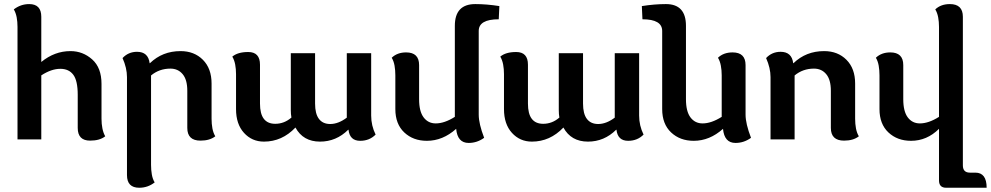

<svg xmlns="http://www.w3.org/2000/svg" viewBox="-20 -676 4804 931"><path d="M356.9 -216.3Q356.9 -284.7 335.4 -313.5Q314 -342.3 272.5 -342.3Q229 -342.3 180.2 -310.5V0H64.9V-545.4Q64.9 -570.3 60.8 -592.3Q56.6 -614.3 46.9 -630.4Q80.1 -656.2 121.6 -656.2Q180.2 -656.2 180.2 -594.7V-375.5Q244.6 -428.2 321.8 -428.2Q381.8 -428.2 427 -387.9Q472.2 -347.7 472.2 -269V-100.1Q472.2 -75.2 476.6 -53.2Q481 -31.2 490.2 -15.1Q463.9 5.9 417 5.9Q356.9 5.9 356.9 -55.7Z M595.7 -302.2Q595.7 -346.2 574.2 -394.5Q602.5 -424.8 644.5 -424.8Q698.7 -424.8 705.6 -369.6H707Q767.6 -428.2 855.5 -428.2Q921.9 -428.2 963.9 -386Q1005.9 -343.8 1005.9 -271V-100.1Q1005.9 -75.2 1010 -53.2Q1014.2 -31.2 1023.9 -15.1Q997.1 5.9 952.1 5.9Q888.2 5.9 888.2 -55.7V-235.8Q888.2 -289.6 865.7 -316.4Q843.3 -343.3 806.2 -343.3Q752.4 -343.3 712.4 -310.1V123.5Q712.4 148.4 716.3 170.4Q720.2 192.4 730 208.5Q696.8 234.4 655.3 234.4Q595.7 234.4 595.7 172.9Z M1669.9 -46.9H1668.5Q1610.4 10.7 1531.7 10.7Q1449.7 10.7 1412.6 -57.6Q1347.7 10.7 1259.8 10.7Q1201.7 10.7 1163.1 -31.7Q1124.5 -74.2 1124.5 -147V-316.4Q1124.5 -341.3 1120.4 -363.3Q1116.2 -385.3 1106.4 -401.4Q1132.8 -423.8 1183.6 -423.8Q1240.7 -423.8 1240.7 -362.3V-173.8Q1240.7 -124 1259.3 -99.9Q1277.8 -75.7 1314.5 -75.7Q1358.4 -75.7 1393.1 -106Q1390.1 -122.6 1390.1 -142.1V-418H1507.8V-173.8Q1507.8 -124 1526.6 -99.4Q1545.4 -74.7 1581.1 -74.7Q1620.6 -74.7 1661.6 -105.5V-418H1779.8V-115.7Q1779.8 -66.9 1801.3 -23.4Q1771.5 6.8 1726.6 6.8Q1675.8 6.8 1669.9 -46.9Z M2301.3 -120.1Q2301.3 -76.2 2327.6 -7.8Q2293.5 17.1 2252.4 17.1Q2198.2 17.1 2191.9 -51.3Q2127 6.8 2049.8 6.8Q1983.4 6.8 1940.2 -33.9Q1897 -74.7 1897 -147V-311Q1897 -335.9 1893.1 -357.9Q1889.2 -379.9 1879.4 -396Q1906.2 -421.9 1949.2 -421.9Q2012.2 -421.9 2012.2 -360.4V-194.8Q2012.2 -135.7 2034.2 -106.7Q2056.2 -77.6 2092.8 -77.6Q2135.3 -77.6 2185.5 -109.4V-550.8Q2185.5 -656.2 2284.7 -656.2Q2339.8 -656.2 2401.4 -646.5L2398.4 -582.5Q2301.3 -582.5 2301.3 -525.9Z M2969.2 -46.9H2967.8Q2909.7 10.7 2831.1 10.7Q2749 10.7 2711.9 -57.6Q2647 10.7 2559.1 10.7Q2501 10.7 2462.4 -31.7Q2423.8 -74.2 2423.8 -147V-316.4Q2423.8 -341.3 2419.7 -363.3Q2415.5 -385.3 2405.8 -401.4Q2432.1 -423.8 2482.9 -423.8Q2540 -423.8 2540 -362.3V-173.8Q2540 -124 2558.6 -99.9Q2577.1 -75.7 2613.8 -75.7Q2657.7 -75.7 2692.4 -106Q2689.5 -122.6 2689.5 -142.1V-418H2807.1V-173.8Q2807.1 -124 2825.9 -99.4Q2844.7 -74.7 2880.4 -74.7Q2919.9 -74.7 2960.9 -105.5V-418H3079.1V-115.7Q3079.1 -66.9 3100.6 -23.4Q3070.8 6.8 3025.9 6.8Q2975.1 6.8 2969.2 -46.9Z M3306.2 -194.8Q3306.2 -135.7 3328.1 -106.7Q3350.1 -77.6 3386.7 -77.6Q3429.2 -77.6 3479.5 -109.4V-311Q3479.5 -335.9 3475.3 -357.9Q3471.2 -379.9 3461.4 -396Q3488.3 -421.9 3532.2 -421.9Q3595.2 -421.9 3595.2 -360.4V-120.1Q3595.2 -76.2 3621.6 -7.8Q3587.4 17.1 3546.4 17.1Q3492.2 17.1 3485.8 -51.3Q3420.9 6.8 3343.8 6.8Q3277.3 6.8 3234.1 -33.9Q3190.9 -74.7 3190.9 -147V-525.9Q3190.9 -582.5 3095.2 -582.5L3092.3 -646.5Q3153.8 -656.2 3209 -656.2Q3306.2 -656.2 3306.2 -550.8Z M3826.2 -369.6H3827.6Q3888.2 -428.2 3976.1 -428.2Q4042.5 -428.2 4084.5 -386Q4126.5 -343.8 4126.5 -271V-100.1Q4126.5 -75.2 4130.6 -53.2Q4134.8 -31.2 4144.5 -15.1Q4117.7 5.9 4072.8 5.9Q4008.8 5.9 4008.8 -55.7V-235.8Q4008.8 -289.6 3986.3 -316.4Q3963.9 -343.3 3926.8 -343.3Q3873 -343.3 3833 -310.1V0H3716.3V-302.2Q3716.3 -346.2 3694.8 -394.5Q3723.1 -424.8 3765.1 -424.8Q3819.3 -424.8 3826.2 -369.6Z M4244.6 -311Q4244.6 -335.9 4240.7 -357.9Q4236.8 -379.9 4227.1 -396Q4253.9 -421.9 4296.9 -421.9Q4359.9 -421.9 4359.9 -360.4V-194.8Q4359.9 -135.7 4381.8 -106.7Q4403.8 -77.6 4440.4 -77.6Q4482.9 -77.6 4533.2 -109.4V-545.4Q4533.2 -570.3 4529.1 -592.3Q4524.9 -614.3 4515.1 -630.4Q4542 -656.2 4585.9 -656.2Q4648.9 -656.2 4648.9 -594.7V126Q4648.9 161.1 4683.1 161.1H4709.5Q4764.2 161.1 4764.2 234.4H4567.9Q4533.2 234.4 4533.2 198.7V-51.3Q4474.6 6.8 4397.5 6.8Q4331.1 6.8 4287.8 -33.9Q4244.6 -74.7 4244.6 -147Z"/></svg>

Font: ALMAS
Style: Bold
Weight: 700
Designer: ALMAS Font/ by Husham Jawad Kadhim, derived from the Bainsely font by/ Paul James MIller
Foundry: High-Logic / Made with FontCreator
Version: Version 1.411;September 19, 2021;FontCreator 14.0.0.2814 32-